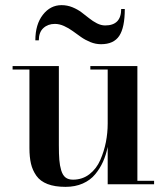

<svg xmlns="http://www.w3.org/2000/svg" viewBox="-20 -717 648 747"><path d="M193.5 -624Q166.5 -624 148.8 -607.8Q131 -591.5 131 -560H117.5Q117.5 -622 146.8 -659.5Q176 -697 219.5 -697Q241.5 -697 261.8 -688.8Q282 -680.5 297.2 -669Q312.5 -657.5 326.8 -646Q341 -634.5 357.2 -626.2Q373.5 -618 389 -618Q451.5 -618 451.5 -682H465.5Q465.5 -610 444 -577.5Q422.5 -545 373 -545Q352 -545 331.8 -553.2Q311.5 -561.5 295.2 -573Q279 -584.5 263.2 -596Q247.5 -607.5 229.2 -615.8Q211 -624 193.5 -624ZM209 -460V-152Q209 -117 210.8 -95Q212.5 -73 218.2 -54Q224 -35 235 -26.5Q246 -18 264 -18Q300.5 -18 328 -39.2Q355.5 -60.5 370.2 -94.5Q385 -128.5 392 -164.2Q399 -200 399 -236.5V-446.5H331.5V-460H514.5V-13.5H579.5V0H399V-145.5Q392.5 -114 380.8 -87.8Q369 -61.5 350.2 -38.8Q331.5 -16 302 -3Q272.5 10 235 10Q193 10 164.8 -1Q136.5 -12 121.5 -33.2Q106.5 -54.5 100.5 -80.2Q94.5 -106 94.5 -141V-446.5H29V-460Z"/></svg>

Font: Bodoni* 16pt Medium
Style: Regular
Weight: 500
Version: Version 2.3